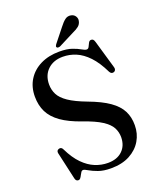

<svg xmlns="http://www.w3.org/2000/svg" viewBox="-162 -983 906 1096"><g transform="rotate(-20 291.0 -435.0)"><path d="M320.5 15Q275.5 15 244 3.5Q212.5 -8 193.5 -19.5Q174.5 -31 166.5 -31Q159 -31 154 -24Q149 -17 144.5 -7.8Q140 1.5 134.8 8.2Q129.5 15 121.5 15Q114.5 15 109.8 10.5Q105 6 103 -3.5L65.5 -170Q64 -178 67 -183.5Q70 -189 77.5 -191.5Q85.5 -194.5 91.8 -191.2Q98 -188 102 -179Q130.5 -120.5 164.8 -85.8Q199 -51 237 -35.5Q275 -20 314.5 -20Q370.5 -20 402.5 -50.8Q434.5 -81.5 435 -132.5Q435 -164 420.8 -191Q406.5 -218 368 -243Q329.5 -268 257 -293Q182 -319 136.8 -351.2Q91.5 -383.5 71.2 -424.5Q51 -465.5 51 -518Q51 -576.5 78.5 -620.2Q106 -664 155.2 -688.2Q204.5 -712.5 269 -712.5Q316 -712.5 345.8 -702Q375.5 -691.5 393.5 -680.8Q411.5 -670 422 -670Q431.5 -670 436.5 -680.8Q441.5 -691.5 447.2 -702.5Q453 -713.5 463.5 -713.5Q471 -713.5 475.8 -708.8Q480.5 -704 484 -691.5L533.5 -521Q536 -512 533 -505Q530 -498 522.5 -495.5Q514.5 -493 508.2 -496Q502 -499 497.5 -507.5Q466.5 -571.5 431 -608.8Q395.5 -646 357.2 -662Q319 -678 278 -678Q220.5 -678 185.8 -644.5Q151 -611 151 -555.5Q151 -523 165.2 -494.8Q179.5 -466.5 217.2 -440.8Q255 -415 324 -389Q402 -360 447.5 -328Q493 -296 512.5 -257.5Q532 -219 531.5 -170.5Q531.5 -119.5 506.8 -77.5Q482 -35.5 435 -10.2Q388 15 320.5 15ZM334.5 -841.5Q351.5 -864 367.5 -876Q383.5 -888 403.5 -884Q421 -880.5 429.5 -866.8Q438 -853 434.5 -838.5Q431 -820 416.8 -808.5Q402.5 -797 380.5 -787.5L283 -738Q278.5 -736.5 273 -736.5Q267.5 -736.5 264.5 -740Q261 -744 262.8 -748.5Q264.5 -753 267.5 -757.5Z"/></g></svg>

Font: Fraunces 48pt
Style: Regular
Weight: 400
Version: Version 1.000;[b76b70a41]